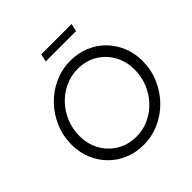

<svg xmlns="http://www.w3.org/2000/svg" viewBox="-225 -1053 1243 1243"><g transform="rotate(-45 397.0 -431.0)"><path d="M391 11Q321 11 261 -14Q201 -39 156.5 -84Q112 -129 87 -189.5Q62 -250 62 -320Q62 -400 92 -470.5Q122 -541 174 -595Q226 -649 295 -680Q364 -711 442 -711Q512 -711 572 -686Q632 -661 676.5 -616Q721 -571 746 -511Q771 -451 771 -380Q771 -300 741 -229.5Q711 -159 659 -105Q607 -51 538 -20Q469 11 391 11ZM396 -60Q458 -60 512 -85Q566 -110 607 -153.5Q648 -197 671.5 -254Q695 -311 695 -376Q695 -451 661.5 -511Q628 -571 569.5 -605.5Q511 -640 437 -640Q376 -640 321.5 -615Q267 -590 226 -546.5Q185 -503 161.5 -446Q138 -389 138 -324Q138 -249 171.5 -189.5Q205 -130 263.5 -95Q322 -60 396 -60ZM325 -820 337 -873H615L603 -820Z"/></g></svg>

Font: Red Hat Display
Style: Italic
Weight: 400
Italic angle: -12°
Designer: Pentagram, MCKL
Foundry: Pentagram, MCKL
Version: Version 1.023; ttfautohint (v1.8.3)